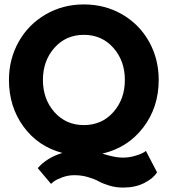

<svg xmlns="http://www.w3.org/2000/svg" viewBox="-20 -692 770 868"><path d="M20.5 -330.5Q20.5 -425.5 64.8 -503.8Q109 -582 186.8 -627Q264.5 -672 359 -672Q454.5 -672 532.2 -627Q610 -582 653.8 -503.8Q697.5 -425.5 697.5 -330.5Q697.5 -207 627.5 -115.5Q557.5 -24 442.5 2.5Q444.5 3 453.8 5.8Q463 8.5 465.8 9.2Q468.5 10 476.5 12Q484.5 14 488.2 14.8Q492 15.5 499.2 17Q506.5 18.5 511.5 19Q516.5 19.5 523 20Q529.5 20.5 536 20.5Q561.5 20.5 586.2 13.8Q611 7 624 0.2Q637 -6.5 639.5 -10L690 87Q673 114.5 632.5 135.2Q592 156 537 156Q504 156 474.8 147.2Q445.5 138.5 426.8 128Q408 117.5 378.5 108.8Q349 100 316 100Q288 100 262.2 109.5Q236.5 119 224.5 127.8Q212.5 136.5 211 139.5L150.5 68Q193 20 262 -0.5Q151.5 -30 86 -120Q20.5 -210 20.5 -330.5ZM359 -126.5Q440.5 -126.5 492.5 -185.2Q544.5 -244 544.5 -330.5Q544.5 -417 492.5 -475.8Q440.5 -534.5 359 -534.5Q278 -534.5 226 -475.8Q174 -417 174 -330.5Q174 -244 226 -185.2Q278 -126.5 359 -126.5Z"/></svg>

Font: League Spartan
Style: Bold
Weight: 700
Foundry: The League of Moveable Type
Version: Version 2.002